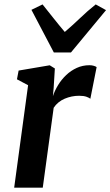

<svg xmlns="http://www.w3.org/2000/svg" viewBox="-20 -870 512 890"><path d="M45.7 0 110.2 -475 58.6 -502.4 66.3 -542.9 210.5 -567.4 234.3 -552.6 228.7 -462.1 225.2 -424.2Q233.7 -450.2 249.4 -475.8Q265 -501.4 286.9 -522.2Q308.8 -542.9 336 -555.3Q363.2 -567.7 394.4 -567.7Q405.9 -567.7 414.9 -564.9Q423.9 -562.2 427.9 -558.9L398.8 -412.2Q394.8 -416.2 381.6 -421.2Q368.3 -426.1 346.6 -426.1Q329.8 -426.1 312.7 -422.7Q295.7 -419.2 279.9 -412.5Q264.1 -405.8 251.1 -395.2Q238.1 -384.6 228.8 -370.4L178.2 0ZM229.6 -626.7 125.7 -824.4 177.2 -849.5Q202.2 -818.5 227.8 -786Q253.4 -753.6 280.3 -721.9Q317.3 -753.6 351.1 -786Q384.8 -818.5 423.6 -849.5L471.5 -823L308.8 -626.7Z"/></svg>

Font: Merriweather Light
Style: Italic
Weight: 300
Italic angle: -7.8°
Designer: Eben Sorkin
Foundry: Eben Sorkin
Version: Version 2.101